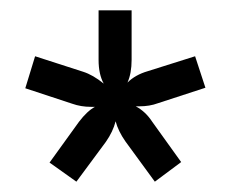

<svg xmlns="http://www.w3.org/2000/svg" viewBox="-20 -694 448 372"><path d="M156 -487Q137 -487 120 -493L29 -523L48 -585L141 -555Q160 -549 181 -532Q171 -550 171 -578V-674H235V-578Q235 -552 227 -534Q242 -549 266 -556L358 -585L378 -524L286 -494Q270 -488 250 -488H243Q262 -478 275 -458L331 -380L280 -342L223 -420Q209 -440 204 -459Q199 -439 185 -419L128 -342L76 -379L133 -458Q149 -479 164 -487Z"/></svg>

Font: Hind Jalandhar
Style: Regular
Weight: 400
Designer: Namrata Goyal
Foundry: Indian Type Foundry
Version: Version 0.702;PS 1.0;hotconv 1.0.81;makeotf.lib2.5.63406